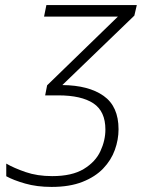

<svg xmlns="http://www.w3.org/2000/svg" viewBox="-20 -734 564 764"><path d="M185.1 9.8Q126.5 9.8 79.8 -3.7Q33.2 -17.1 4.9 -32.7V-83Q35.2 -65.4 81.8 -49.3Q128.4 -33.2 187.5 -33.2Q266.6 -33.2 313.2 -61.5Q359.9 -89.8 379.6 -132.6Q399.4 -175.3 399.4 -218.8Q399.4 -291 351.6 -322.8Q303.7 -354.5 211.9 -354.5H159.7L167.5 -394.5L449.2 -668H155.3L164.6 -713.9H524.4L514.6 -671.9L228 -395.5Q333 -394.5 392.3 -352.5Q451.7 -310.5 451.7 -219.7Q451.7 -178.2 437 -137.5Q422.4 -96.7 390.6 -63.5Q358.9 -30.3 308.1 -10.3Q257.3 9.8 185.1 9.8Z"/></svg>

Font: Open Sans Light
Style: Italic
Weight: 300
Italic angle: -12°
Designer: Monotype Design Team
Foundry: Monotype Imaging Inc.
Version: Version 3.003; ttfautohint (v1.8.4)